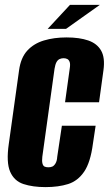

<svg xmlns="http://www.w3.org/2000/svg" viewBox="-20 -753 445 785"><path d="M166 12Q114 12 76 -0.5Q38 -13 21.5 -51Q5 -89 16 -165L58 -466Q65 -517 91.5 -546Q118 -575 159.5 -587.5Q201 -600 252 -600Q305 -600 341 -587.5Q377 -575 393.5 -546Q410 -517 403 -466L385 -335H246L265 -472Q268 -490 265 -499Q262 -508 255.5 -511.5Q249 -515 240 -515Q231 -515 223.5 -511.5Q216 -508 211 -499Q206 -490 203 -472L153 -112Q151 -95 153.5 -85Q156 -75 162 -72Q168 -69 178 -69Q187 -69 194 -72Q201 -75 207 -85Q213 -95 214 -112L233 -239H371L360 -166Q350 -89 324 -51Q298 -13 258.5 -0.5Q219 12 166 12ZM175 -635 266 -733H388L250 -635Z"/></svg>

Font: Alumni Sans Thin ExtraBold
Style: Italic
Weight: 800
Italic angle: -8°
Version: Version 1.016